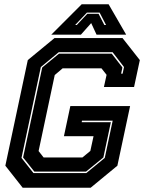

<svg xmlns="http://www.w3.org/2000/svg" viewBox="-20 -878 679 898"><path d="M86 0 5 -103 110 -597 235 -700H553L634 -597L607 -471H466L478.5 -528L454.5 -558.5H273L236 -527L160.5 -171.5L184 -141.5H365.5L402.5 -172L417.5 -241H279L309 -382H588.5L529 -103L404 0ZM136.5 -68.5H383.5L470 -139.5L507 -313.5H363.5L362 -306.5H498.5L463.5 -141.5L382.5 -75.5H140.5L88 -141.5L177.5 -562.5L256 -627H502.5L552.5 -562.5L546.5 -533.5H553.5L560 -564.5L506.5 -634H255L171 -564.5L80.5 -139.5ZM362 -858H488L570 -716H431.5L406.5 -770L358.5 -716H220ZM386.5 -819 331.5 -761H339L388.5 -813.5H441L468 -761H476L446 -819Z"/></svg>

Font: Tourney Thin ExtraBold
Style: Italic
Weight: 800
Italic angle: -12°
Version: Version 1.015